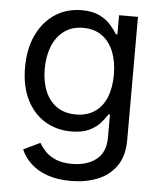

<svg xmlns="http://www.w3.org/2000/svg" viewBox="-54 -593 710 855"><g transform="rotate(5 301.5 -166.0)"><path d="M293.5 214.8Q233.9 214.8 189 199Q144 183.1 114.7 155.5Q85.4 127.9 70.8 93.3L145 57.6Q155.8 76.2 173.3 95Q190.9 113.8 220 126.2Q249 138.7 293.5 138.7Q359.4 138.7 400.9 106.4Q442.4 74.2 442.4 7.3V-95.2H436Q424.3 -76.7 405.8 -55.4Q387.2 -34.2 356 -19.5Q324.7 -4.9 276.4 -4.9Q210.4 -4.9 158.7 -36.4Q106.9 -67.9 77.1 -127.7Q47.4 -187.5 47.4 -271.5Q47.4 -355 76.7 -416.7Q106 -478.5 158 -512.7Q210 -546.9 277.8 -546.9Q326.2 -546.9 357.4 -531.2Q388.7 -515.6 407.7 -493.7Q426.8 -471.7 438 -453.1H444.3V-539.1H528.8V11.2Q528.8 82.5 497.3 127.7Q465.8 172.9 412.4 193.8Q358.9 214.8 293.5 214.8ZM290.5 -82Q339.8 -82 374.3 -105Q408.7 -127.9 426.5 -170.9Q444.3 -213.9 444.3 -272.9Q444.3 -331.1 426.8 -375.2Q409.2 -419.4 374.8 -444.3Q340.3 -469.2 290.5 -469.2Q240.2 -469.2 205.6 -443.6Q170.9 -418 153.1 -373.8Q135.3 -329.6 135.3 -272.9Q135.3 -215.3 153.3 -172.4Q171.4 -129.4 206.1 -105.7Q240.7 -82 290.5 -82Z"/></g></svg>

Font: Inter 18pt
Style: Regular
Weight: 400
Designer: Rasmus Andersson
Foundry: rsms
Version: Version 4.001;git-66647c0bb